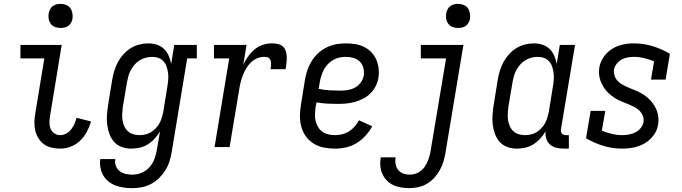

<svg xmlns="http://www.w3.org/2000/svg" viewBox="-20 -763 3540 996"><path d="M293 8Q270 8 248 3Q226 -2 208.5 -14.5Q191 -27 179.5 -45.5Q168 -64 163 -85Q158 -106 158.5 -129.5Q159 -153 163 -175L210 -460H86V-530H300L240 -164Q237 -147 236.5 -129.5Q236 -112 242 -96.5Q248 -81 261.5 -71.5Q275 -62 293 -62Q309 -62 324 -70.5Q339 -79 349.5 -92.5Q360 -106 366.5 -121Q373 -136 377 -152L452 -133Q444 -105 430.5 -79.5Q417 -54 396 -33.5Q375 -13 347.5 -2.5Q320 8 293 8ZM294 -618Q279 -618 265.5 -623Q252 -628 243.5 -639.5Q235 -651 232.5 -665.5Q230 -680 233 -695Q235 -705 240 -715Q245 -725 254 -731.5Q263 -738 273.5 -740.5Q284 -743 294 -743Q309 -743 323 -737.5Q337 -732 345 -720.5Q353 -709 355.5 -694.5Q358 -680 356 -665Q354 -655 348.5 -645Q343 -635 334 -628.5Q325 -622 314.5 -620Q304 -618 294 -618Z M667 213Q644 213 622 210Q600 207 580 199.5Q560 192 543 178.5Q526 165 515.5 146.5Q505 128 501 106Q497 84 500 62H578Q575 80 581 97Q587 114 600.5 124.5Q614 135 631.5 139Q649 143 667 143Q691 143 715 133Q739 123 756 103.5Q773 84 781.5 60.5Q790 37 794 13L810 -81Q798 -61 782 -43.5Q766 -26 746.5 -14Q727 -2 705 3Q683 8 661 8Q661 8 661 8Q661 8 661 8Q635 8 611.5 -0.5Q588 -9 572 -27Q556 -45 547.5 -68.5Q539 -92 536 -116.5Q533 -141 535 -167.5Q537 -194 541 -219L562 -349Q566 -373 573 -396Q580 -419 591.5 -440.5Q603 -462 620 -481Q637 -500 658 -513Q679 -526 703 -532Q727 -538 750 -538Q773 -538 794.5 -531Q816 -524 831.5 -508.5Q847 -493 855.5 -473Q864 -453 868 -431L884 -530H1001V-460H951L871 24Q867 49 859.5 73Q852 97 838.5 119Q825 141 806 160Q787 179 764 191Q741 203 716.5 208Q692 213 667 213ZM704 -62Q719 -62 734.5 -65.5Q750 -69 763.5 -77.5Q777 -86 788.5 -98Q800 -110 807.5 -124Q815 -138 819.5 -153Q824 -168 827 -183L848 -313Q851 -330 852.5 -348Q854 -366 852 -382.5Q850 -399 845 -415Q840 -431 829.5 -443.5Q819 -456 803.5 -462Q788 -468 770 -468Q754 -468 737.5 -464Q721 -460 706 -451Q691 -442 679.5 -429Q668 -416 659.5 -401Q651 -386 646.5 -370Q642 -354 639 -338L617 -208Q615 -191 614 -173.5Q613 -156 615.5 -140Q618 -124 624.5 -109Q631 -94 642.5 -83Q654 -72 670 -67Q686 -62 703 -62Z M1093 0 1169 -460H1090V-530H1259L1242 -427Q1252 -449 1266.5 -469.5Q1281 -490 1300 -506Q1319 -522 1342.5 -530Q1366 -538 1389 -538Q1405 -538 1420.5 -535Q1436 -532 1447 -522Q1458 -512 1462.5 -497.5Q1467 -483 1467.5 -467.5Q1468 -452 1466 -436Q1464 -420 1462 -404H1383Q1385 -412 1385.5 -419Q1386 -426 1386 -433.5Q1386 -441 1384 -448Q1382 -455 1377.5 -460Q1373 -465 1365.5 -466.5Q1358 -468 1351 -468Q1332 -468 1314 -460.5Q1296 -453 1281.5 -439Q1267 -425 1257 -408Q1247 -391 1240 -373Q1233 -355 1228.5 -337Q1224 -319 1221 -300L1171 0Z M1718 8Q1689 8 1660.5 2.5Q1632 -3 1608 -17.5Q1584 -32 1567.5 -54.5Q1551 -77 1543.5 -104Q1536 -131 1536 -160.5Q1536 -190 1541 -219L1562 -349Q1566 -374 1574.5 -399Q1583 -424 1597 -446.5Q1611 -469 1631 -487.5Q1651 -506 1675 -517.5Q1699 -529 1724.5 -533.5Q1750 -538 1775 -538Q1799 -538 1823.5 -534Q1848 -530 1869 -519.5Q1890 -509 1906 -492.5Q1922 -476 1931.5 -454.5Q1941 -433 1944 -408.5Q1947 -384 1943 -360Q1940 -338 1929 -316.5Q1918 -295 1901.5 -278.5Q1885 -262 1863.5 -251Q1842 -240 1820 -234Q1798 -228 1775.5 -226Q1753 -224 1731 -224Q1703 -224 1675.5 -225.5Q1648 -227 1622 -232L1617 -208Q1615 -190 1614 -171.5Q1613 -153 1617 -136.5Q1621 -120 1629.5 -105Q1638 -90 1652 -80Q1666 -70 1683 -66Q1700 -62 1718 -62Q1736 -62 1755 -66.5Q1774 -71 1790.5 -81.5Q1807 -92 1820 -107Q1833 -122 1842 -139L1911 -108Q1897 -82 1876 -59Q1855 -36 1829.5 -20.5Q1804 -5 1775 1.5Q1746 8 1718 8ZM1749 -293Q1749 -293 1749 -293Q1749 -293 1750 -293Q1768 -293 1787 -296.5Q1806 -300 1823 -309.5Q1840 -319 1852 -336Q1864 -353 1867 -371Q1870 -391 1865 -410.5Q1860 -430 1846.5 -443.5Q1833 -457 1813.5 -462.5Q1794 -468 1774 -468Q1758 -468 1741 -464.5Q1724 -461 1709 -452.5Q1694 -444 1681.5 -431Q1669 -418 1660.5 -402.5Q1652 -387 1647 -370.5Q1642 -354 1639 -338L1633 -302Q1661 -296 1690.5 -294.5Q1720 -293 1749 -293Z M2105 213Q2083 213 2061 209.5Q2039 206 2020 197Q2001 188 1986.5 173Q1972 158 1963.5 139Q1955 120 1953 98Q1951 76 1955 54Q1955 54 1955 53.5Q1955 53 1955 53H2032Q2032 53 2032 53Q2032 53 2032 53Q2029 70 2032 87.5Q2035 105 2045 118Q2055 131 2071 137Q2087 143 2105 143Q2120 143 2134.5 138.5Q2149 134 2161.5 124.5Q2174 115 2183 102Q2192 89 2198 75Q2204 61 2208 46.5Q2212 32 2214 18L2294 -460H2163V-530H2384L2291 29Q2287 52 2280.5 74.5Q2274 97 2262 118.5Q2250 140 2233.5 158.5Q2217 177 2196 189.5Q2175 202 2151.5 207.5Q2128 213 2105 213ZM2356 -618Q2341 -618 2327.5 -623Q2314 -628 2305.5 -639.5Q2297 -651 2294.5 -665.5Q2292 -680 2295 -695Q2297 -705 2302 -715Q2307 -725 2316 -731.5Q2325 -738 2335.5 -740.5Q2346 -743 2356 -743Q2371 -743 2385 -737.5Q2399 -732 2407 -720.5Q2415 -709 2417.5 -694.5Q2420 -680 2418 -665Q2416 -655 2410.5 -645Q2405 -635 2396 -628.5Q2387 -622 2376.5 -620Q2366 -618 2356 -618Z M2661 8Q2661 8 2661 8Q2661 8 2661 8Q2635 8 2611.5 -0.5Q2588 -9 2572 -27Q2556 -45 2547.5 -68.5Q2539 -92 2536 -116.5Q2533 -141 2535 -167.5Q2537 -194 2541 -219L2562 -349Q2566 -373 2573 -396Q2580 -419 2591.5 -440.5Q2603 -462 2620 -481Q2637 -500 2658 -513Q2679 -526 2703 -532Q2727 -538 2750 -538Q2773 -538 2794.5 -531Q2816 -524 2831.5 -508.5Q2847 -493 2855.5 -473Q2864 -453 2868 -431L2884 -530H2963L2890 -93Q2889 -87 2890 -81Q2891 -75 2894.5 -70.5Q2898 -66 2904 -64Q2910 -62 2916 -62H2931V8H2904Q2885 8 2866 3.5Q2847 -1 2833.5 -13Q2820 -25 2814 -43.5Q2808 -62 2810 -82Q2799 -62 2783 -44.5Q2767 -27 2747 -14.5Q2727 -2 2705 3Q2683 8 2661 8ZM2704 -62Q2719 -62 2734.5 -65.5Q2750 -69 2763.5 -77.5Q2777 -86 2788.5 -98Q2800 -110 2807.5 -124Q2815 -138 2819.5 -153Q2824 -168 2827 -183L2848 -313Q2851 -330 2852.5 -348Q2854 -366 2852 -382.5Q2850 -399 2845 -415Q2840 -431 2829.5 -443.5Q2819 -456 2803.5 -462Q2788 -468 2770 -468Q2754 -468 2737.5 -464Q2721 -460 2706 -451Q2691 -442 2679.5 -429Q2668 -416 2659.5 -401Q2651 -386 2646.5 -370Q2642 -354 2639 -338L2617 -208Q2615 -191 2614 -173.5Q2613 -156 2615.5 -140Q2618 -124 2624.5 -109Q2631 -94 2642.5 -83Q2654 -72 2670 -67Q2686 -62 2703 -62Z M3209 8Q3157 8 3109.5 -6.5Q3062 -21 3020 -46L3044 -188H3120L3102 -85Q3127 -75 3153.5 -68.5Q3180 -62 3208 -62Q3225 -62 3242 -65Q3259 -68 3275 -76Q3291 -84 3303 -98Q3315 -112 3318 -129Q3321 -147 3314.5 -162.5Q3308 -178 3296.5 -189.5Q3285 -201 3270 -208.5Q3255 -216 3239.5 -222.5Q3224 -229 3208.5 -235Q3193 -241 3179 -249Q3165 -257 3152 -267Q3139 -277 3128 -289Q3117 -301 3108.5 -315.5Q3100 -330 3094.5 -345.5Q3089 -361 3087.5 -378Q3086 -395 3089 -413Q3094 -442 3111.5 -467.5Q3129 -493 3154.5 -509Q3180 -525 3209 -531.5Q3238 -538 3267 -538Q3318 -538 3365.5 -523.5Q3413 -509 3455 -484L3433 -350H3357L3373 -445Q3348 -455 3322 -461.5Q3296 -468 3268 -468Q3252 -468 3235.5 -465Q3219 -462 3204.5 -454Q3190 -446 3179 -432Q3168 -418 3165 -402Q3163 -384 3169 -368Q3175 -352 3186.5 -340.5Q3198 -329 3213 -321.5Q3228 -314 3243 -307.5Q3258 -301 3273.5 -295Q3289 -289 3303.5 -281Q3318 -273 3331 -263Q3344 -253 3355 -241Q3366 -229 3374.5 -215Q3383 -201 3388.5 -185.5Q3394 -170 3395.5 -152.5Q3397 -135 3394 -118Q3390 -88 3371 -62Q3352 -36 3325 -20Q3298 -4 3268 2Q3238 8 3209 8Z"/></svg>

Font: Iosevka Slab
Style: Italic
Weight: 400
Italic angle: -9°
Monospace: yes
Designer: Belleve Invis
Foundry: Belleve Invis
Version: Version 11.1.0; ttfautohint (v1.8.3)